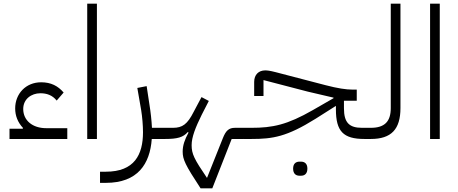

<svg xmlns="http://www.w3.org/2000/svg" viewBox="-20 -760 2506 1050"><path d="M32 0H348V-59H233C157 -59 107 -102 107 -164C107 -218 151 -250 201 -250C235 -250 266 -240 290 -210L328 -254C297 -290 259 -310 205 -310C121 -310 63 -247 63 -167C63 -127 77 -91 106 -60L104 -56H32Z M457 0H510V-740H457Z M527 240H559C733 240 800 137 810 0H883L899 -16V-61H811C809 -102 804 -147 797 -190L782 -289L731 -279L752 -158C758 -121 762 -74 762 -37C762 86 715 179 559 179H527Z M1077 270H1141L1247 0H1313L1330 -16V-61H1265C1231 -61 1215 -45 1199 -5L1112 213C1042 110 1028 82 1028 34C1028 -10 1049 -63 1083 -132L1122 -208L1082 -229L1039 -148C1005 -81 978 -61 926 -61H899L883 -45V0C950 0 982 -9 1007 -38L1011 -35C990 3 979 36 979 69C979 112 993 142 1077 270Z M1618 201H1626C1647 201 1661 189 1661 162C1661 136 1647 124 1626 124H1618C1597 124 1583 136 1583 162C1583 189 1597 201 1618 201ZM1314 0H1355C1472 0 1548 -12 1705 -110L1817 -181V-162C1817 -42 1857 0 1973 0L1989 -16V-61H1960C1890 -61 1861 -89 1861 -168V-209H1931V-270H1907C1873 -270 1826 -277 1761 -294L1489 -365C1454 -374 1441 -375 1430 -375C1395 -375 1370 -352 1370 -312V-235H1421V-322L1663 -259L1804 -226V-223L1691 -158C1550 -77 1470 -61 1355 -61H1330L1314 -45Z M1973 0H2008C2120 0 2170 -53 2170 -169V-740H2117V-169C2117 -95 2083 -61 2008 -61H1989L1973 -45Z M2332 0H2385V-740H2332Z"/></svg>

Font: IBM Plex Arabic Light
Style: Regular
Weight: 300
Designer: Mike Abbink, Paul van der Laan, Pieter van Rosmalen, Wael Morcos, Khajak Apelian
Foundry: Bold Monday
Version: Version 1.0